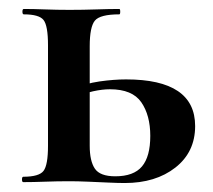

<svg xmlns="http://www.w3.org/2000/svg" viewBox="-20 -406 475 428"><path d="M180 -303V-81Q180 -47 191.5 -30Q203 -13 237 -13Q278 -13 296.5 -35Q315 -57 315 -103Q315 -149 295 -178Q275 -207 225 -207Q208 -207 187.5 -202.5Q167 -198 144 -187L138 -206Q170 -220 202 -224.5Q234 -229 261 -229Q415 -229 415 -125Q415 -67 371 -32.5Q327 2 258 2Q244 2 222 1Q200 0 176.5 -1Q153 -2 135 -2Q107 -2 80.5 -1Q54 0 32 0Q29 0 29 -6Q29 -12 32 -12Q67 -12 77 -25Q87 -38 87 -81V-305Q87 -349 77 -361.5Q67 -374 33 -374Q30 -374 30 -380Q30 -386 33 -386Q54 -386 80.5 -385Q107 -384 135 -384Q165 -384 194 -385Q223 -386 246 -386Q248 -386 248 -380Q248 -374 246 -374Q203 -374 191.5 -360Q180 -346 180 -303Z"/></svg>

Font: Cormorant Garamond Light
Style: Regular
Weight: 300
Designer: Christian Thalmann (Catharsis Fonts)
Foundry: Catharsis Fonts
Version: Version 4.001